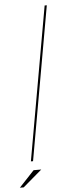

<svg xmlns="http://www.w3.org/2000/svg" viewBox="-80 -817 401 978"><g transform="rotate(-5 120.5 -328.0)"><path d="M48.5 0 187.5 -785H198.5L59.5 0ZM-19.1 128.7 58.4 45.9H97.5L0.4 128.7Z"/></g></svg>

Font: Anybody UltraExpanded Thin
Style: Italic
Weight: 100
Width: 9
Italic angle: -10°
Designer: Tyler Finck
Foundry: Etcetera Type Company
Version: Version 1.010; ttfautohint (v1.8.3) -l 8 -r 50 -G 200 -x 14 